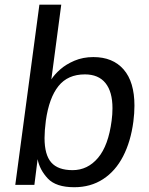

<svg xmlns="http://www.w3.org/2000/svg" viewBox="-20 -774 625 804"><path d="M137.5 -107.5 124 0H44L145 -754.5H236.5L195 -441.5Q208 -462 232 -483.2Q256 -504.5 291.8 -519.8Q327.5 -535 371 -535Q452.5 -535 497.8 -483Q543 -431 543 -331.5Q543 -300.5 538.5 -265Q527.5 -181.5 495.5 -119.5Q463.5 -57.5 411.5 -23.8Q359.5 10 291 10Q214.5 10 180.2 -26.5Q146 -63 137.5 -107.5ZM166.5 -196Q166.5 -125.5 194.8 -93.5Q223 -61.5 284 -61.5Q347 -61.5 390.5 -113Q434 -164.5 447.5 -269Q451 -295 451 -321Q451 -389.5 421.8 -426Q392.5 -462.5 335.5 -462.5Q264 -462.5 224.8 -413.5Q185.5 -364.5 172 -269Q166.5 -226.5 166.5 -196Z"/></svg>

Font: 1883 Sans
Style: Italic
Weight: 400
Italic angle: -8°
Designer: 1883 Sans project is a fork of Public Sans.
Version: Version 1.009